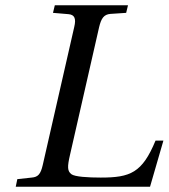

<svg xmlns="http://www.w3.org/2000/svg" viewBox="-20 -712 643 732"><path d="M40 0H552L603 -176H573C522 -53 477 -35 364 -35C315 -35 265 -38 252 -48C237 -60 236 -75 247 -122L358 -609C366 -642 376 -657 401 -659L461 -663L468 -692H189L182 -663L241 -658C264 -656 271 -642 263 -609L143 -83C135 -48 125 -37 101 -35L46 -29Z"/></svg>

Font: Heuristica
Style: Italic
Weight: 400
Italic angle: -13°
Version: Version 1.0.1